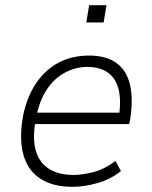

<svg xmlns="http://www.w3.org/2000/svg" viewBox="-20 -715 590 743"><path d="M260 8Q186 8 137 -23Q88 -54 70.5 -116.5Q53 -179 70 -271Q86 -344 121.5 -395.5Q157 -447 208.5 -473.5Q260 -500 324 -500Q390 -500 429.5 -472Q469 -444 482.5 -389.5Q496 -335 484 -255L480 -235H98L106 -279H464L439 -256Q450 -325 439 -369Q428 -413 397 -434.5Q366 -456 318 -456Q272 -456 230.5 -433.5Q189 -411 160.5 -367.5Q132 -324 120 -261L117 -244Q105 -175 119.5 -129Q134 -83 171.5 -60.5Q209 -38 263 -38Q299 -38 341.5 -49Q384 -60 427 -92L448 -53Q408 -21 357 -6.5Q306 8 260 8ZM314 -628 325 -695H392L381 -628Z"/></svg>

Font: Nunito Sans 7pt SemiCondensed ExtraLight
Style: Italic
Weight: 250
Width: 4
Italic angle: -9°
Designer: Vernon Adams
Foundry: Vernon Adams
Version: Version 3.101;gftools[0.9.27]